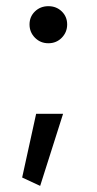

<svg xmlns="http://www.w3.org/2000/svg" viewBox="-20 -490 317 630"><path d="M76.9 -409.8Q76.9 -384.3 94.7 -366.2Q112.5 -348.1 138.8 -348.1Q165 -348.1 182.7 -366.2Q200.4 -384.3 200.4 -409.8Q200.4 -435.3 182.7 -452.5Q165 -469.7 138.8 -469.7Q112.5 -469.7 94.7 -452.5Q76.9 -435.3 76.9 -409.8ZM98.6 -116.7 52.7 92.5 111.8 119.9 187 -116.7Z"/></svg>

Font: Estedad-FD-VF Thin
Style: Regular
Weight: 100
Designer: Amin Abedi
Version: Version 5.0